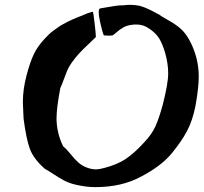

<svg xmlns="http://www.w3.org/2000/svg" viewBox="-20 -767 839 791"><path d="M362.3 -718.8Q364.3 -718.8 369.6 -672.9Q375 -627 375 -614.3Q361.3 -600.6 340.8 -581.5Q320.3 -562.5 305.2 -545.9Q290 -529.3 275.4 -508.8Q263.7 -492.2 256.8 -476.1Q250 -460 242.7 -439.5Q235.4 -418.9 228.5 -404.3Q212.9 -321.3 212.9 -280.3Q212.9 -219.7 240.2 -164.1Q254.9 -152.3 271.5 -131.3Q288.1 -110.4 303.7 -96.7Q319.3 -83 341.8 -75.2Q359.4 -69.3 374 -69.3Q389.6 -69.3 410.2 -75.2Q462.9 -88.9 498 -112.3Q533.2 -135.7 574.2 -180.7Q605.5 -213.9 620.1 -246.1Q634.8 -278.3 650.4 -335Q672.9 -422.9 672.9 -464.8Q672.9 -504.9 660.2 -549.8Q649.4 -585.9 636.2 -607.9Q623 -629.9 595.7 -648.4Q571.3 -666 543 -666Q531.2 -666 525.4 -665Q503.9 -663.1 487.8 -653.8Q471.7 -644.5 460 -633.8Q448.2 -623 443.4 -621.1Q438.5 -620.1 431.6 -620.1Q427.7 -620.1 420.4 -620.6Q413.1 -621.1 408.2 -621.1Q406.2 -623 401.4 -640.1Q396.5 -657.2 391.6 -680.2Q386.7 -703.1 386.7 -716.8Q386.7 -730.5 392.6 -732.4Q463.9 -745.1 479.5 -745.1H489.3Q500 -747.1 517.6 -747.1Q526.4 -747.1 534.7 -746.1Q543 -745.1 549.3 -744.1Q555.7 -743.2 564.5 -740.2Q573.2 -737.3 577.1 -735.8Q581.1 -734.4 591.3 -729.5Q601.6 -724.6 604 -723.6Q606.4 -722.7 617.7 -716.3Q628.9 -710 630.9 -709H631.8Q632.8 -708 633.8 -708Q643.6 -700.2 674.3 -683.1Q705.1 -666 724.6 -648.4Q744.1 -630.9 758.8 -604.5Q798.8 -532.2 798.8 -451.2Q798.8 -405.3 785.2 -330.1Q773.4 -270.5 750.5 -227.1Q727.5 -183.6 685.5 -132.8Q642.6 -82 560.5 -39.1Q481.4 3.9 372.1 3.9Q335 3.9 293 -5.9Q266.6 -11.7 245.1 -22.9Q223.6 -34.2 201.7 -48.8Q179.7 -63.5 165 -71.3Q118.2 -112.3 103 -153.8Q87.9 -195.3 77.1 -278.3V-280.3Q77.1 -285.2 75.7 -309.6Q74.2 -334 74.2 -345.7Q74.2 -400.4 89.8 -458Q103.5 -509.8 118.7 -542.5Q133.8 -575.2 165 -608.4Q173.8 -618.2 182.6 -626.5Q191.4 -634.8 202.1 -642.1Q212.9 -649.4 219.7 -654.8Q226.6 -660.2 239.3 -667Q252 -673.8 257.3 -676.8Q262.7 -679.7 277.8 -686.5Q293 -693.4 297.4 -694.8Q301.8 -696.3 319.8 -703.6Q337.9 -710.9 341.8 -712.9Q348.6 -714.8 362.3 -718.8Z"/></svg>

Font: Essays1743
Style: BoldItalic
Weight: 700
Italic angle: -10°
Designer: Based on the typeface in a 1743 English translation of the essays of Montaigne.  PostScript/TrueType font designed by Jo
Version: Version 002.100